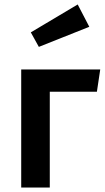

<svg xmlns="http://www.w3.org/2000/svg" viewBox="-20 -840 469 860"><path d="M75 0V-529H429L414 -429H203V0ZM380 -720 154 -630 118 -695 328 -820Z"/></svg>

Font: Fira Sans Medium
Style: Regular
Weight: 500
Designer: bBox Type GmbH & Carrois Corporate GbR & Edenspiekermann AG
Foundry: bBox Type GmbH & Carrois Corporate GbR & Edenspiekermann AG
Version: Version 4.301